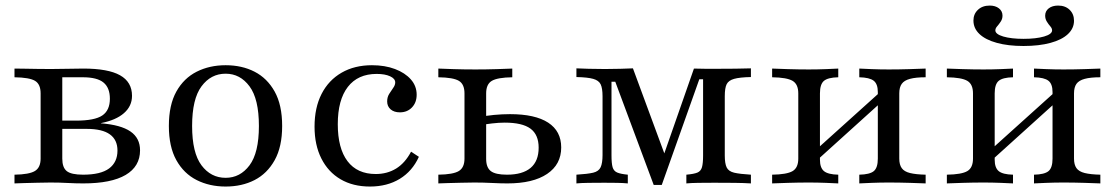

<svg xmlns="http://www.w3.org/2000/svg" viewBox="-20 -662 4023 693"><path d="M32.3 0V-31.5Q85.5 -32.3 106 -44.8Q126.6 -57.3 126.6 -89.5V-325Q126.6 -358.1 106.5 -370.2Q86.3 -382.3 32.3 -383.1V-414.5Q44.4 -414.5 66.1 -414.1Q87.9 -413.7 113.3 -413.3Q138.7 -412.9 162.9 -412.9Q195.2 -412.9 224.2 -413.7Q253.2 -414.5 280.6 -414.5Q370.2 -414.5 413.3 -390.3Q456.5 -366.1 456.5 -316.1Q456.5 -279 427.4 -253.6Q398.4 -228.2 344.4 -217.7V-216.9Q416.1 -211.3 450.8 -187.5Q485.5 -163.7 485.5 -119.4Q485.5 -61.3 433.5 -30.6Q381.5 0 280.6 0Q253.2 0 223.8 -1.6Q194.4 -3.2 162.1 -3.2Q139.5 -3.2 114.1 -2.4Q88.7 -1.6 66.9 -1.2Q45.2 -0.8 32.3 0ZM279.8 -31.5Q343.5 -31.5 373.8 -54Q404 -76.6 404 -118.5Q404 -157.3 376.6 -177Q349.2 -196.8 293.5 -196.8H176.6V-226.6H254Q321.8 -226.6 349.2 -245.2Q376.6 -263.7 376.6 -305.6Q376.6 -345.2 353.6 -364.1Q330.6 -383.1 279 -383.1H199.2L204.8 -387.9V-89.5Q204.8 -57.3 221 -44.4Q237.1 -31.5 279.8 -31.5Z M794.4 11.3Q736.3 11.3 689.9 -12.1Q643.5 -35.5 616.5 -83.9Q589.5 -132.3 589.5 -207.3Q589.5 -283.1 616.5 -331.5Q643.5 -379.8 689.9 -403.2Q736.3 -426.6 794.4 -426.6Q853.2 -426.6 898.8 -403.2Q944.4 -379.8 971.4 -331.5Q998.4 -283.1 998.4 -207.3Q998.4 -132.3 971.4 -83.9Q944.4 -35.5 898.8 -12.1Q853.2 11.3 794.4 11.3ZM794.4 -20.2Q846.8 -20.2 880.6 -65.3Q914.5 -110.5 914.5 -207.3Q914.5 -304.8 880.6 -350.4Q846.8 -396 794.4 -396Q741.1 -396 707.3 -350.4Q673.4 -304.8 673.4 -207.3Q673.4 -110.5 707.3 -65.3Q741.1 -20.2 794.4 -20.2Z M1315.3 11.3Q1254 11.3 1209.3 -14.9Q1164.5 -41.1 1139.9 -89.9Q1115.3 -138.7 1115.3 -204.8Q1115.3 -273.4 1140.7 -323Q1166.1 -372.6 1212.9 -399.6Q1259.7 -426.6 1322.6 -426.6Q1369.4 -426.6 1405.6 -412.9Q1441.9 -399.2 1462.9 -375.4Q1483.9 -351.6 1483.9 -320.2Q1483.9 -291.9 1466.9 -274.2Q1450 -256.5 1423.4 -256.5Q1402.4 -256.5 1389.9 -267.3Q1377.4 -278.2 1377.4 -296Q1377.4 -311.3 1384.7 -323Q1391.9 -334.7 1399.2 -344.8Q1406.5 -354.8 1406.5 -364.5Q1406.5 -378.2 1387.9 -386.7Q1369.4 -395.2 1339.5 -395.2Q1271.8 -395.2 1235.5 -348.4Q1199.2 -301.6 1199.2 -213.7Q1199.2 -126.6 1234.3 -80.2Q1269.4 -33.9 1336.3 -33.9Q1377.4 -33.9 1409.7 -53.6Q1441.9 -73.4 1463.7 -114.5L1491.9 -96Q1468.5 -44.4 1423 -16.5Q1377.4 11.3 1315.3 11.3Z M1562.1 0V-31.5Q1616.1 -32.3 1636.3 -44.8Q1656.5 -57.3 1656.5 -89.5V-325Q1656.5 -358.1 1636.3 -370.2Q1616.1 -382.3 1562.1 -383.1V-414.5Q1579.8 -413.7 1617.3 -412.5Q1654.8 -411.3 1696 -411.3Q1734.7 -411.3 1773 -412.5Q1811.3 -413.7 1829 -414.5V-383.1Q1775.8 -382.3 1755.2 -370.2Q1734.7 -358.1 1734.7 -325V-88.7Q1734.7 -57.3 1751.6 -44.4Q1768.5 -31.5 1809.7 -31.5Q1866.1 -31.5 1895.2 -56Q1924.2 -80.6 1924.2 -129Q1924.2 -175.8 1894.8 -197.6Q1865.3 -219.4 1801.6 -219.4Q1780.6 -219.4 1756 -216.5Q1731.5 -213.7 1706.5 -208.9V-238.7Q1733.1 -244.4 1762.9 -247.2Q1792.7 -250 1821 -250Q1911.3 -250 1958.5 -219.4Q2005.6 -188.7 2005.6 -129.8Q2005.6 -68.5 1954.8 -34.3Q1904 0 1811.3 0Q1787.1 0 1755.6 -1.6Q1724.2 -3.2 1691.9 -3.2Q1669.4 -3.2 1644 -2.4Q1618.5 -1.6 1596.8 -1.2Q1575 -0.8 1562.1 0Z M2339.5 5.6 2200.8 -366.9H2187.1V-101.6Q2187.1 -72.6 2191.1 -58.5Q2195.2 -44.4 2208.1 -39.1Q2221 -33.9 2246 -31.5V0Q2229.8 -1.6 2208.1 -2Q2186.3 -2.4 2161.3 -2.4Q2131.5 -2.4 2104 -2Q2076.6 -1.6 2060.5 0V-31.5Q2100.8 -33.9 2121 -38.7Q2141.1 -43.5 2148 -58.5Q2154.8 -73.4 2154.8 -102.4V-314.5Q2154.8 -343.5 2148 -357.7Q2141.1 -371.8 2121 -377.4Q2100.8 -383.1 2060.5 -383.9V-415.3Q2077.4 -414.5 2104.8 -413.7Q2132.3 -412.9 2163.7 -412.9Q2193.5 -412.9 2219 -413.7Q2244.4 -414.5 2264.5 -415.3L2387.1 -83.1L2366.1 -75L2484.7 -414.5Q2507.3 -413.7 2527.4 -413.7Q2547.6 -413.7 2566.9 -413.7Q2601.6 -413.7 2633.9 -414.1Q2666.1 -414.5 2690.3 -415.3V-383.9Q2650 -383.1 2629.8 -377.4Q2609.7 -371.8 2602.8 -358.1Q2596 -344.4 2596 -315.3V-100.8Q2596 -71.8 2602.8 -57.7Q2609.7 -43.5 2629.8 -38.7Q2650 -33.9 2690.3 -31.5V0Q2665.3 -1.6 2631.5 -2Q2597.6 -2.4 2558.1 -2.4Q2526.6 -2.4 2500.4 -2Q2474.2 -1.6 2457.3 0V-31.5Q2484.7 -33.9 2497.2 -39.1Q2509.7 -44.4 2513.7 -58.5Q2517.7 -72.6 2517.7 -100.8V-375.8H2504L2368.5 5.6Z M3081.5 0V-31.5Q3119.4 -32.3 3133.9 -44.4Q3148.4 -56.5 3148.4 -89.5V-329.8Q3148.4 -358.9 3133.5 -370.6Q3118.5 -382.3 3081.5 -383.1V-414.5Q3096.8 -413.7 3126.6 -412.5Q3156.5 -411.3 3187.9 -411.3Q3225 -411.3 3263.3 -412.5Q3301.6 -413.7 3321 -414.5V-383.1Q3285.5 -383.1 3264.5 -377.4Q3243.5 -371.8 3234.7 -359.3Q3225.8 -346.8 3225.8 -325V-89.5Q3225.8 -67.7 3234.7 -55.2Q3243.5 -42.7 3264.5 -37.5Q3285.5 -32.3 3321 -31.5V0Q3301.6 -0.8 3263.3 -2Q3225 -3.2 3187.9 -3.2Q3156.5 -3.2 3126.6 -2Q3096.8 -0.8 3081.5 0ZM2766.9 0V-31.5Q2820.2 -32.3 2840.7 -44.4Q2861.3 -56.5 2861.3 -89.5V-325Q2861.3 -358.1 2840.7 -370.2Q2820.2 -382.3 2766.9 -383.1V-414.5Q2785.5 -413.7 2824.2 -412.5Q2862.9 -411.3 2899.2 -411.3Q2930.6 -411.3 2960.9 -412.5Q2991.1 -413.7 3005.6 -414.5V-383.1Q2968.5 -382.3 2954 -370.2Q2939.5 -358.1 2939.5 -325V-85.5Q2939.5 -56.5 2954 -44.4Q2968.5 -32.3 3005.6 -31.5V0Q2991.1 -0.8 2960.9 -2Q2930.6 -3.2 2899.2 -3.2Q2862.9 -3.2 2824.2 -2Q2785.5 -0.8 2766.9 0ZM2926.6 -81.5 2908.9 -106.5 3160.5 -333.1 3178.2 -308.9Z M3712.1 0V-31.5Q3750 -32.3 3764.5 -44.4Q3779 -56.5 3779 -89.5V-329.8Q3779 -358.9 3764.1 -370.6Q3749.2 -382.3 3712.1 -383.1V-414.5Q3727.4 -413.7 3757.3 -412.5Q3787.1 -411.3 3818.5 -411.3Q3855.6 -411.3 3894 -412.5Q3932.3 -413.7 3951.6 -414.5V-383.1Q3916.1 -383.1 3895.2 -377.4Q3874.2 -371.8 3865.3 -359.3Q3856.5 -346.8 3856.5 -325V-89.5Q3856.5 -67.7 3865.3 -55.2Q3874.2 -42.7 3895.2 -37.5Q3916.1 -32.3 3951.6 -31.5V0Q3932.3 -0.8 3894 -2Q3855.6 -3.2 3818.5 -3.2Q3787.1 -3.2 3757.3 -2Q3727.4 -0.8 3712.1 0ZM3397.6 0V-31.5Q3450.8 -32.3 3471.4 -44.4Q3491.9 -56.5 3491.9 -89.5V-325Q3491.9 -358.1 3471.4 -370.2Q3450.8 -382.3 3397.6 -383.1V-414.5Q3416.1 -413.7 3454.8 -412.5Q3493.5 -411.3 3529.8 -411.3Q3561.3 -411.3 3591.5 -412.5Q3621.8 -413.7 3636.3 -414.5V-383.1Q3599.2 -382.3 3584.7 -370.2Q3570.2 -358.1 3570.2 -325V-85.5Q3570.2 -56.5 3584.7 -44.4Q3599.2 -32.3 3636.3 -31.5V0Q3621.8 -0.8 3591.5 -2Q3561.3 -3.2 3529.8 -3.2Q3493.5 -3.2 3454.8 -2Q3416.1 -0.8 3397.6 0ZM3557.3 -81.5 3539.5 -106.5 3791.1 -333.1 3808.9 -308.9ZM3674.2 -496Q3618.5 -496 3577.8 -507.3Q3537.1 -518.5 3515.3 -539.1Q3493.5 -559.7 3493.5 -587.9Q3493.5 -611.3 3509.7 -626.6Q3525.8 -641.9 3552.4 -641.9Q3572.6 -641.9 3585.5 -631.9Q3598.4 -621.8 3598.4 -605.6Q3598.4 -593.5 3591.9 -583.9Q3585.5 -574.2 3579 -566.9Q3572.6 -559.7 3572.6 -552.4Q3572.6 -538.7 3601.2 -530.2Q3629.8 -521.8 3674.2 -521.8Q3719.4 -521.8 3748.4 -530.2Q3777.4 -538.7 3777.4 -552.4Q3777.4 -559.7 3771 -566.9Q3764.5 -574.2 3758.5 -583.9Q3752.4 -593.5 3752.4 -605.6Q3752.4 -621.8 3765.3 -631.9Q3778.2 -641.9 3799.2 -641.9Q3825 -641.9 3840.7 -626.6Q3856.5 -611.3 3856.5 -587.1Q3856.5 -559.7 3834.7 -539.1Q3812.9 -518.5 3771.8 -507.3Q3730.6 -496 3674.2 -496Z"/></svg>

Font: Playfair 12pt
Style: Regular
Weight: 400
Designer: Claus Eggers Sørensen
Foundry: Claus Eggers Sørensen
Version: Version 2.000;gftools[0.9.28]